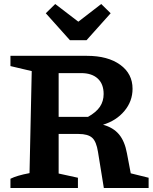

<svg xmlns="http://www.w3.org/2000/svg" viewBox="-20 -936 764 956"><path d="M631 -73 720 -51V0H497L468 -179Q460 -231 439 -250Q418 -269 371 -269H205V-354H418Q459 -377 477.5 -404.5Q496 -432 496 -468Q496 -518 466.5 -545Q437 -572 384 -572H272V-72L368 -51V0H32V-46Q48 -54 71.5 -61Q95 -68 127 -74L138 -582L32 -607V-658H413Q517 -658 578.5 -613.5Q640 -569 640 -494Q640 -432 599.5 -383.5Q559 -335 493 -315Q544 -301 572.5 -267Q601 -233 612 -173ZM328 -736 208 -870 255 -916 370 -828 484 -916 531 -870 411 -736Z"/></svg>

Font: Piazzolla 24pt
Style: Bold
Weight: 700
Designer: Juan Pablo del Peral
Foundry: Huerta Tipografica
Version: Version 2.005